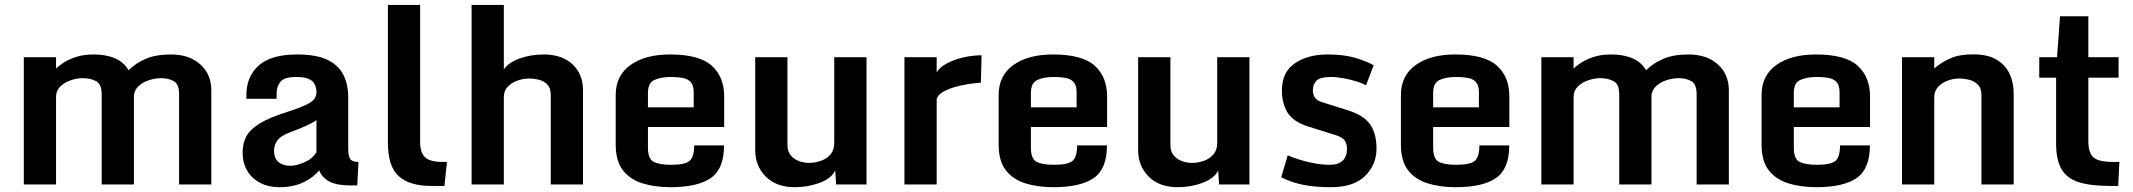

<svg xmlns="http://www.w3.org/2000/svg" viewBox="-20 -760 8787 791"><path d="M78.1 -524.4H210.9V-477.5Q218.8 -485.8 238.5 -499.5Q258.3 -513.2 290.3 -524.4Q322.3 -535.6 365.7 -535.6Q416.5 -535.6 453.1 -520Q489.7 -504.4 509.8 -470.7Q538.6 -499.5 580.3 -517.6Q622.1 -535.6 684.1 -535.6Q759.8 -535.6 805.2 -494.9Q850.6 -454.1 850.6 -387.7V0H717.8V-372.1Q717.8 -413.6 695.8 -425.8Q673.8 -438 643.1 -438Q619.6 -438 594.5 -429.9Q569.3 -421.9 551.5 -405.8Q533.7 -389.6 531.7 -366.2V0H398.9V-372.1Q398.9 -413.6 375.5 -425.8Q352.1 -438 320.8 -438Q296.9 -438 271.5 -429.4Q246.1 -420.9 228.5 -403.8Q210.9 -386.7 210.9 -360.8V0H78.1Z M1131.3 11.2Q1064 11.2 1021.7 -27.8Q979.5 -66.9 979.5 -131.8Q979.5 -168.9 994.6 -197.8Q1009.8 -226.6 1049.8 -251.2Q1089.8 -275.9 1164.6 -299.3Q1225.6 -318.8 1254.6 -335.4Q1283.7 -352.1 1283.7 -379.4Q1283.7 -411.1 1264.9 -427Q1246.1 -442.9 1201.2 -442.9Q1151.4 -442.9 1135.5 -423.3Q1119.6 -403.8 1119.6 -373.5V-353H995.1V-368.7Q995.1 -444.8 1045.9 -490.2Q1096.7 -535.6 1204.1 -535.6Q1282.7 -535.6 1328.6 -513.7Q1374.5 -491.7 1394.5 -451.9Q1414.6 -412.1 1414.6 -357.9V-150.4Q1414.6 -114.7 1423.6 -103.8Q1432.6 -92.8 1457 -92.8L1451.7 3.9H1423.8Q1369.1 3.9 1338.9 -11.2Q1308.6 -26.4 1294.4 -58.1Q1273.4 -30.3 1231.2 -9.5Q1189 11.2 1131.3 11.2ZM1175.8 -77.1Q1200.2 -77.1 1232.9 -90.8Q1265.6 -104.5 1283.7 -132.8V-265.6Q1270.5 -254.9 1241.7 -241.9Q1212.9 -229 1179.7 -216.8Q1136.2 -200.7 1122.6 -181.2Q1108.9 -161.6 1108.9 -139.2Q1108.9 -107.4 1127.4 -92.3Q1146 -77.1 1175.8 -77.1Z M1578.1 -172.4V-739.7H1710.9V-174.3Q1710.9 -131.3 1731.2 -112.1Q1751.5 -92.8 1804.7 -92.8H1821.3L1811 5.9H1755.4Q1668 5.9 1623 -33.9Q1578.1 -73.7 1578.1 -172.4Z M1922.9 -739.7H2055.7V-473.6Q2072.8 -501 2118.9 -518.3Q2165 -535.6 2219.7 -535.6Q2295.4 -535.6 2338.6 -495.1Q2381.8 -454.6 2381.8 -388.2V0H2249V-369.1Q2249 -397 2235.4 -411.4Q2221.7 -425.8 2201.2 -431.2Q2180.7 -436.5 2159.7 -436.5Q2135.7 -436.5 2111.8 -428Q2087.9 -419.4 2071.8 -402.6Q2055.7 -385.7 2055.7 -360.4V0H1922.9Z M2516.6 -164.1V-368.7Q2516.6 -448.7 2577.4 -492.2Q2638.2 -535.6 2740.2 -535.6Q2861.3 -535.6 2912.4 -489.3Q2963.4 -442.9 2963.4 -363.8V-236.8H2649.4V-151.4Q2649.4 -105 2673.3 -93Q2697.3 -81.1 2744.6 -81.1Q2801.3 -81.1 2820.6 -96.9Q2839.8 -112.8 2839.8 -161.1H2962.9Q2962.9 -64 2908.2 -26.4Q2853.5 11.2 2742.2 11.2Q2678.2 11.2 2627 -4.6Q2575.7 -20.5 2546.1 -58.6Q2516.6 -96.7 2516.6 -164.1ZM2837.9 -317.9V-379.4Q2837.9 -408.7 2825.4 -422.1Q2813 -435.5 2791.7 -439.2Q2770.5 -442.9 2743.7 -442.9Q2703.6 -442.9 2676.5 -430.9Q2649.4 -418.9 2649.4 -377V-317.9Z M3253.9 11.2Q3178.7 11.2 3135 -32.2Q3091.3 -75.7 3091.3 -142.1V-524.4H3224.1V-163.6Q3224.1 -136.2 3237.8 -119.9Q3251.5 -103.5 3272 -96.2Q3292.5 -88.9 3313 -88.9Q3337.4 -88.9 3361.3 -97.2Q3385.3 -105.5 3401.1 -123.5Q3417 -141.6 3417 -170.9V-524.4H3549.8V0H3424.8L3420.9 -57.6Q3405.3 -24.9 3356.9 -6.8Q3308.6 11.2 3253.9 11.2Z M3706.1 -524.4H3838.9V-461.9Q3850.6 -482.4 3880.1 -498.3Q3909.7 -514.2 3947.8 -523.2Q3985.8 -532.2 4023.9 -532.2L4021 -419.4Q3995.6 -418 3965.8 -413.1Q3936 -408.2 3908.4 -399.9Q3880.9 -391.6 3861.8 -379.4Q3842.8 -367.2 3838.9 -351.6V0H3706.1Z M4094.2 -164.1V-368.7Q4094.2 -448.7 4155 -492.2Q4215.8 -535.6 4317.9 -535.6Q4439 -535.6 4490 -489.3Q4541 -442.9 4541 -363.8V-236.8H4227.1V-151.4Q4227.1 -105 4251 -93Q4274.9 -81.1 4322.3 -81.1Q4378.9 -81.1 4398.2 -96.9Q4417.5 -112.8 4417.5 -161.1H4540.5Q4540.5 -64 4485.8 -26.4Q4431.2 11.2 4319.8 11.2Q4255.9 11.2 4204.6 -4.6Q4153.3 -20.5 4123.8 -58.6Q4094.2 -96.7 4094.2 -164.1ZM4415.5 -317.9V-379.4Q4415.5 -408.7 4403.1 -422.1Q4390.6 -435.5 4369.4 -439.2Q4348.1 -442.9 4321.3 -442.9Q4281.2 -442.9 4254.2 -430.9Q4227.1 -418.9 4227.1 -377V-317.9Z M4831.5 11.2Q4756.3 11.2 4712.6 -32.2Q4668.9 -75.7 4668.9 -142.1V-524.4H4801.8V-163.6Q4801.8 -136.2 4815.4 -119.9Q4829.1 -103.5 4849.6 -96.2Q4870.1 -88.9 4890.6 -88.9Q4915 -88.9 4939 -97.2Q4962.9 -105.5 4978.8 -123.5Q4994.6 -141.6 4994.6 -170.9V-524.4H5127.4V0H5002.4L4998.5 -57.6Q4982.9 -24.9 4934.6 -6.8Q4886.2 11.2 4831.5 11.2Z M5258.3 -29.8 5285.2 -120.1Q5327.1 -102.1 5373.3 -91.6Q5419.4 -81.1 5458 -81.1Q5494.1 -81.1 5511.7 -98.4Q5529.3 -115.7 5529.3 -146Q5529.3 -168.9 5519.3 -181.9Q5509.3 -194.8 5484.9 -202.6L5369.6 -238.8Q5307.6 -258.3 5284.4 -296.4Q5261.2 -334.5 5261.2 -387.2Q5261.2 -462.4 5314.2 -499Q5367.2 -535.6 5449.7 -535.6Q5517.1 -535.6 5564 -521.5Q5610.8 -507.3 5639.2 -491.2L5607.9 -408.7Q5592.8 -417 5567.9 -424.8Q5543 -432.6 5514.9 -437.7Q5486.8 -442.9 5461.9 -442.9Q5419.9 -442.9 5404.3 -428.2Q5388.7 -413.6 5388.7 -387.7Q5388.7 -371.1 5396.5 -358.6Q5404.3 -346.2 5424.3 -339.8L5532.7 -305.7Q5599.1 -284.7 5625 -247.1Q5650.9 -209.5 5650.9 -147.9Q5650.9 -81.5 5604 -35.2Q5557.1 11.2 5462.9 11.2Q5396.5 11.2 5347.9 1.2Q5299.3 -8.8 5258.3 -29.8Z M5751.5 -164.1V-368.7Q5751.5 -448.7 5812.3 -492.2Q5873 -535.6 5975.1 -535.6Q6096.2 -535.6 6147.2 -489.3Q6198.2 -442.9 6198.2 -363.8V-236.8H5884.3V-151.4Q5884.3 -105 5908.2 -93Q5932.1 -81.1 5979.5 -81.1Q6036.1 -81.1 6055.4 -96.9Q6074.7 -112.8 6074.7 -161.1H6197.8Q6197.8 -64 6143.1 -26.4Q6088.4 11.2 5977.1 11.2Q5913.1 11.2 5861.8 -4.6Q5810.5 -20.5 5781 -58.6Q5751.5 -96.7 5751.5 -164.1ZM6072.8 -317.9V-379.4Q6072.8 -408.7 6060.3 -422.1Q6047.9 -435.5 6026.6 -439.2Q6005.4 -442.9 5978.5 -442.9Q5938.5 -442.9 5911.4 -430.9Q5884.3 -418.9 5884.3 -377V-317.9Z M6330.1 -524.4H6462.9V-477.5Q6470.7 -485.8 6490.5 -499.5Q6510.3 -513.2 6542.2 -524.4Q6574.2 -535.6 6617.7 -535.6Q6668.5 -535.6 6705.1 -520Q6741.7 -504.4 6761.7 -470.7Q6790.5 -499.5 6832.3 -517.6Q6874 -535.6 6936 -535.6Q7011.7 -535.6 7057.1 -494.9Q7102.5 -454.1 7102.5 -387.7V0H6969.7V-372.1Q6969.7 -413.6 6947.8 -425.8Q6925.8 -438 6895 -438Q6871.6 -438 6846.4 -429.9Q6821.3 -421.9 6803.5 -405.8Q6785.6 -389.6 6783.7 -366.2V0H6650.9V-372.1Q6650.9 -413.6 6627.4 -425.8Q6604 -438 6572.8 -438Q6548.8 -438 6523.4 -429.4Q6498 -420.9 6480.5 -403.8Q6462.9 -386.7 6462.9 -360.8V0H6330.1Z M7237.3 -164.1V-368.7Q7237.3 -448.7 7298.1 -492.2Q7358.9 -535.6 7460.9 -535.6Q7582 -535.6 7633.1 -489.3Q7684.1 -442.9 7684.1 -363.8V-236.8H7370.1V-151.4Q7370.1 -105 7394 -93Q7418 -81.1 7465.3 -81.1Q7522 -81.1 7541.3 -96.9Q7560.5 -112.8 7560.5 -161.1H7683.6Q7683.6 -64 7628.9 -26.4Q7574.2 11.2 7462.9 11.2Q7398.9 11.2 7347.7 -4.6Q7296.4 -20.5 7266.8 -58.6Q7237.3 -96.7 7237.3 -164.1ZM7558.6 -317.9V-379.4Q7558.6 -408.7 7546.1 -422.1Q7533.7 -435.5 7512.5 -439.2Q7491.2 -442.9 7464.4 -442.9Q7424.3 -442.9 7397.2 -430.9Q7370.1 -418.9 7370.1 -377V-317.9Z M7815.9 -524.4H7948.7V-478Q7979 -503.9 8015.6 -520Q8052.2 -536.1 8109.4 -536.1Q8168.5 -536.1 8205.1 -514.4Q8241.7 -492.7 8258.8 -456.5Q8275.9 -420.4 8275.9 -376V0H8143.1V-368.7Q8143.1 -396.5 8128.7 -411.1Q8114.3 -425.8 8093 -431.2Q8071.8 -436.5 8050.8 -436.5Q8026.9 -436.5 8003.4 -427.7Q7980 -418.9 7964.4 -401.9Q7948.7 -384.8 7948.7 -358.9V0H7815.9Z M8450.7 -169.4V-439.9H8381.3V-524.4H8454.6L8466.8 -692.9H8583.5V-524.4H8708V-439.9H8583.5V-179.2Q8583.5 -130.4 8604.7 -111.6Q8626 -92.8 8686 -92.8H8711.4L8706.5 5.9H8670.4Q8591.3 5.9 8543 -9.8Q8494.6 -25.4 8472.7 -63.7Q8450.7 -102.1 8450.7 -169.4Z"/></svg>

Font: Monda
Style: Bold
Weight: 700
Designer: Vernon Adams
Foundry: Vernon Adams
Version: Version 2.100; ttfautohint (v1.8.3)